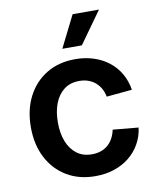

<svg xmlns="http://www.w3.org/2000/svg" viewBox="-85 -812 731 889"><g transform="rotate(-10 281.0 -367.5)"><path d="M292.5 11.2Q215.3 11.2 157.7 -23.4Q100.1 -58.1 68.1 -119.9Q36.1 -181.6 36.1 -263.2Q36.1 -344.7 68.1 -407Q100.1 -469.2 157.7 -503.9Q215.3 -538.6 292.5 -538.6Q339.4 -538.6 379.6 -525.4Q419.9 -512.2 450.7 -487.8Q481.4 -463.4 501 -429.2Q520.5 -395 526.9 -353.5L406.7 -342.3Q402.8 -363.3 393.3 -380.4Q383.8 -397.5 369.4 -409.9Q355 -422.4 335.9 -429.2Q316.9 -436 293.5 -436Q251.5 -436 222.4 -414.1Q193.4 -392.1 178.2 -353.3Q163.1 -314.5 163.1 -263.2Q163.1 -212.4 178.2 -173.8Q193.4 -135.3 222.4 -113.3Q251.5 -91.3 293.5 -91.3Q317.4 -91.3 336.4 -98.1Q355.5 -105 369.6 -117.4Q383.8 -129.9 393.3 -147.7Q402.8 -165.5 407.2 -187L527.3 -175.8Q522 -134.3 502.4 -99.9Q482.9 -65.4 451.9 -40.5Q420.9 -15.6 380.4 -2.2Q339.8 11.2 292.5 11.2ZM242.7 -596.2 317.4 -745.6H441.4L334.5 -596.2Z"/></g></svg>

Font: Inter 24pt SemiBold
Style: Regular
Weight: 600
Designer: Rasmus Andersson
Foundry: rsms
Version: Version 4.001;git-66647c0bb